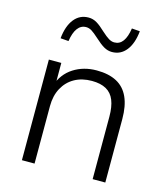

<svg xmlns="http://www.w3.org/2000/svg" viewBox="-109 -810 778 894"><g transform="rotate(15 280.0 -362.5)"><path d="M80 0V-485H140V-372H129Q149 -432 197.5 -463Q246 -494 309 -494Q367 -494 405.5 -473.5Q444 -453 463 -411Q482 -369 482 -306V0H421V-301Q421 -349 408.5 -380Q396 -411 369 -426Q342 -441 300 -441Q252 -441 216.5 -421Q181 -401 161 -364Q141 -327 141 -277V0ZM146 -592 107 -595Q113 -655 139.5 -688.5Q166 -722 209 -722Q230 -722 248.5 -711Q267 -700 291 -677Q313 -657 326.5 -649Q340 -641 353 -641Q379 -641 394.5 -662.5Q410 -684 416 -725L455 -722Q449 -662 422.5 -628.5Q396 -595 354 -595Q334 -595 315.5 -605.5Q297 -616 271 -640Q249 -660 236 -668Q223 -676 209 -676Q184 -676 168 -654.5Q152 -633 146 -592Z"/></g></svg>

Font: Nunito Sans 12pt ExtraLight 12pt Light
Style: Regular
Weight: 300
Version: Version 3.101;gftools[0.9.27]